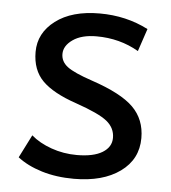

<svg xmlns="http://www.w3.org/2000/svg" viewBox="-44 -573 557 626"><g transform="rotate(5 234.0 -260.0)"><path d="M35.2 -42 73.2 -117.2Q99.6 -94.2 139.4 -80.1Q179.2 -65.9 223.1 -65.9Q277.3 -65.9 306.6 -83.7Q335.9 -101.6 335.9 -131.8Q335.9 -164.1 309.3 -185.8Q282.7 -207.5 206.1 -233.9Q129.9 -259.8 95 -294.9Q60.1 -330.1 60.1 -389.2Q60.1 -451.2 113.5 -491.7Q167 -532.2 257.8 -532.2Q344.7 -532.2 417 -495.1L392.1 -420.9Q330.1 -457 253.9 -457Q205.1 -457 176.5 -437Q147.9 -417 147.9 -390.1Q147.9 -365.2 169.7 -348.6Q191.4 -332 251 -312Q348.6 -279.3 388.4 -239.7Q428.2 -200.2 428.2 -139.2Q428.2 -69.8 371.6 -28.8Q314.9 12.2 220.2 12.2Q162.6 12.2 114.7 -2.4Q66.9 -17.1 35.2 -42Z"/></g></svg>

Font: ABeeZee
Style: Regular
Weight: 400
Designer: Anja Meiners
Foundry: Anja Meiners
Version: Version 1.002